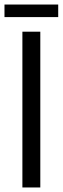

<svg xmlns="http://www.w3.org/2000/svg" viewBox="-23 -827 277 847"><path d="M75.8 0H154.8V-687.2H75.8ZM-3.2 -751.6H233.8V-807H-3.2Z"/></svg>

Font: Secuela Light
Style: Regular
Weight: 300
Designer: Fernando Haro
Foundry: deFharo
Version: Version 1.708